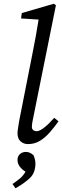

<svg xmlns="http://www.w3.org/2000/svg" viewBox="-20 -760 334 1030"><path d="M130 13Q107 13 90.5 -1.5Q74 -16 74 -45Q74 -56 76.5 -71Q79 -86 83 -112L155 -477Q164 -521 172 -565.5Q180 -610 187 -655L93 -661L97 -690L269 -740L280 -732L160 -137Q151 -97 151 -79Q151 -68 158.5 -62Q166 -56 176 -56Q192 -56 216.5 -75Q241 -94 271 -128L294 -109Q273 -80 248.5 -51.5Q224 -23 195 -5Q166 13 130 13ZM63 250 47 227Q72 210 88 196.5Q104 183 117 161Q97 149 85.5 133Q74 117 74 98Q74 78 87 66.5Q100 55 119 55Q141 55 160 73Q166 88 168 98Q170 108 170 117Q170 167 140.5 195Q111 223 63 250Z"/></svg>

Font: Source Serif Pro
Style: Italic
Weight: 400
Italic angle: -12°
Designer: Frank Grießhammer
Foundry: Adobe Systems Incorporated
Version: Version 3.001;hotconv 1.0.111;makeotfexe 2.5.65597